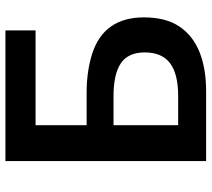

<svg xmlns="http://www.w3.org/2000/svg" viewBox="-56 -723 779 707"><g transform="rotate(-90 333.5 -369.5)"><path d="M94 -739H575V-628H226V-440H347Q423 -440 488 -420Q623 -377 623 -229Q623 -148 589 -98Q555 -48 494.5 -24Q434 0 351 0H94ZM494 -226Q494 -287 454 -314Q414 -341 333 -341H226V-103H334Q415 -103 454.5 -133Q494 -163 494 -226Z"/></g></svg>

Font: Merged Yaku Han JP SemiBold
Style: Regular
Weight: 600
Designer: Ryoko NISHIZUKA 西塚涼子 (kana, bopomofo & ideographs); Paul D. Hunt (Latin, Greek & Cyrillic); Sandoll Communications 산돌커뮤니
Foundry: Adobe
Version: Version 2.004